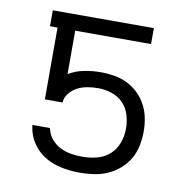

<svg xmlns="http://www.w3.org/2000/svg" viewBox="-65 -583 630 653"><g transform="rotate(10 250.0 -256.0)"><path d="M252 8Q221 8 190 2Q159 -4 132.5 -19.5Q106 -35 88 -61.5Q70 -88 66 -119L65 -124H126L127 -120Q131 -101 144.5 -85.5Q158 -70 175.5 -61.5Q193 -53 212.5 -50Q232 -47 252 -47Q277 -47 302 -53.5Q327 -60 345.5 -77Q364 -94 372.5 -118Q381 -142 381 -167Q381 -191 374 -214Q367 -237 350.5 -254Q334 -271 311 -278.5Q288 -286 264 -286Q246 -286 228 -283Q210 -280 194 -272Q178 -264 166 -249.5Q154 -235 153 -217H92V-465H66V-520H415V-465H153V-315Q178 -330 206.5 -335.5Q235 -341 264 -341Q288 -341 311.5 -337Q335 -333 356 -322.5Q377 -312 394 -295.5Q411 -279 422 -258Q433 -237 437.5 -214Q442 -191 442 -167Q442 -143 437 -118.5Q432 -94 420 -73Q408 -52 389 -35.5Q370 -19 347.5 -9Q325 1 300.5 4.5Q276 8 252 8Z"/></g></svg>

Font: Iosevka SS04 Light
Style: Regular
Weight: 300
Monospace: yes
Designer: Belleve Invis
Foundry: Belleve Invis
Version: Version 19.0.0; ttfautohint (v1.8.4)